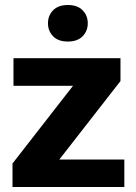

<svg xmlns="http://www.w3.org/2000/svg" viewBox="-20 -748 542 768"><path d="M30 0H477.3V-109.9H217.3L461.9 -423.8V-515.1H33.9V-404.8H272L30 -94ZM171.9 -655Q171.9 -624 192.4 -602.9Q212.9 -581.8 251.2 -581.8Q289.8 -581.8 310.4 -602.9Q331.1 -624 331.1 -655Q331.1 -686 310.4 -707Q289.8 -728 251.5 -728Q213.1 -728 192.5 -707Q171.9 -686 171.9 -655Z"/></svg>

Font: Roboto Flex
Style: Regular
Weight: 400
Designer: Berlow after Robertson
Foundry: Google
Version: Version 3.200;gftools[0.9.32]